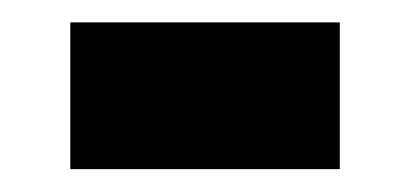

<svg xmlns="http://www.w3.org/2000/svg" viewBox="-20 -148 359 168"><path d="M41.5 -128.4H277.3V0H41.5Z"/></svg>

Font: Vazirmatn UI FD
Style: Bold
Weight: 700
Designer: Saber Rastikerdar
Foundry: Saber Rastikerdar
Version: Version 33.003